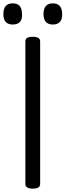

<svg xmlns="http://www.w3.org/2000/svg" viewBox="-26 -1109 390 1143"><path d="M169 14Q147 14 136 7Q125 0 125 -14V-863Q125 -877 136 -883.5Q147 -890 169 -890Q191 -890 202 -883.5Q213 -877 213 -863V-14Q213 0 202 7Q191 14 169 14ZM50 -963Q22 -963 8 -978.5Q-6 -994 -6 -1025Q-6 -1057 8 -1073Q22 -1089 50 -1089Q78 -1089 91.5 -1073Q105 -1057 105 -1025Q107 -994 92.5 -978.5Q78 -963 50 -963ZM289 -963Q261 -963 247 -978.5Q233 -994 233 -1025Q233 -1057 247 -1073Q261 -1089 289 -1089Q316 -1089 330 -1073Q344 -1057 344 -1025Q345 -994 330.5 -978.5Q316 -963 289 -963Z"/></svg>

Font: Playwrite GB J
Style: Regular
Weight: 400
Designer: Veronika Burian, José Scaglione
Foundry: TypeTogether
Version: Version 1.002